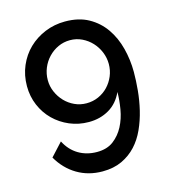

<svg xmlns="http://www.w3.org/2000/svg" viewBox="-109 -803 803 903"><g transform="rotate(-15 293.0 -351.5)"><path d="M39 -467Q39 -520 58.5 -565.5Q78 -611 112 -644Q146 -677 192 -696Q238 -715 290 -715Q357 -715 404.5 -688.5Q452 -662 482.5 -618Q513 -574 527.5 -517.5Q542 -461 542 -402Q542 -360 537.5 -312.5Q533 -265 522 -219Q511 -173 492 -131Q473 -89 444 -57.5Q415 -26 374.5 -7Q334 12 280 12Q211 12 156.5 -20.5Q102 -53 68 -112L126 -175Q149 -130 188.5 -106.5Q228 -83 278 -83Q327 -83 358.5 -107Q390 -131 409 -167.5Q428 -204 435.5 -248Q443 -292 443 -331Q420 -280 376.5 -254.5Q333 -229 278 -229Q228 -229 184.5 -247.5Q141 -266 108.5 -298Q76 -330 57.5 -373.5Q39 -417 39 -467ZM290 -624Q259 -624 232 -611.5Q205 -599 184.5 -577.5Q164 -556 152.5 -528Q141 -500 141 -469Q141 -439 153 -411.5Q165 -384 185 -363Q205 -342 232 -329.5Q259 -317 290 -317Q321 -317 348 -329Q375 -341 395 -362Q415 -383 426.5 -410.5Q438 -438 438 -469Q438 -499 426.5 -527Q415 -555 395 -576.5Q375 -598 348 -611Q321 -624 290 -624Z"/></g></svg>

Font: Rising Sun Medium
Style: Regular
Weight: 500
Designer: Matt McInerney, Pablo Impallari, Rodrigo Fuenzalida (Raleway font), Stephen Hutchings (Greek), Cristiano Sobral (main ch
Foundry: The Rising Sun Project Authors
Version: Version 4.327; ttfautohint (v1.8.4.7-5d5b-dirty)